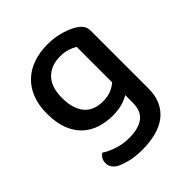

<svg xmlns="http://www.w3.org/2000/svg" viewBox="-190 -603 925 925"><g transform="rotate(-45 272.5 -140.5)"><path d="M375 -44Q356 -32 328.5 -24Q301 -16 263 -16Q219 -16 179.5 -28.5Q140 -41 110 -68.5Q80 -96 62.5 -140Q45 -184 45 -248Q45 -306 62.5 -349.5Q80 -393 111.5 -422.5Q143 -452 186.5 -467Q230 -482 283 -482Q332 -482 373.5 -469.5Q415 -457 441 -440Q458 -429 467.5 -415Q477 -401 477 -381V13Q477 63 459.5 99Q442 135 411.5 157.5Q381 180 339 190.5Q297 201 249 201Q198 201 161 191Q124 181 107 171Q76 152 76 121Q76 104 83 92.5Q90 81 101 74Q124 90 162 103Q200 116 243 116Q306 116 340.5 90.5Q375 65 375 8ZM278 -98Q312 -98 335 -108Q358 -118 374 -132V-374Q359 -383 337 -390.5Q315 -398 285 -398Q224 -398 187 -361Q150 -324 150 -249Q150 -208 160 -179Q170 -150 187 -132Q204 -114 227.5 -106Q251 -98 278 -98Z"/></g></svg>

Font: Baloo Bhai 2 Medium
Style: Regular
Weight: 500
Designer: Supriya Tembe, Noopur Datye and Ek Type
Foundry: Ek Type
Version: Version 1.640;PS 1.000;hotconv 16.6.51;makeotf.lib2.5.65220;